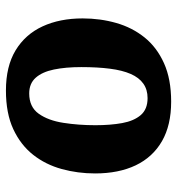

<svg xmlns="http://www.w3.org/2000/svg" viewBox="4 -572 583 631"><g transform="rotate(90 295.5 -256.5)"><path d="M277.5 15.5Q198 15.5 145.5 -16.2Q93 -48 66.7 -104.8Q40.5 -161.5 40.5 -236.5Q40.5 -294.5 55.5 -347Q70.5 -399.5 103 -440Q135.5 -480.5 187.8 -504Q240 -527.5 314 -527.5Q391.5 -527.5 444 -497.3Q496.5 -467 523.3 -411Q550 -355 550 -277.5Q550 -220.5 535.5 -167.8Q521 -115 488.8 -74Q456.5 -33 404.5 -8.7Q352.5 15.5 277.5 15.5ZM287 -61Q331.5 -61 353.8 -92.3Q376 -123.5 383.7 -173.3Q391.5 -223 391.5 -278.5Q391.5 -328 384.5 -366.5Q377.5 -405 358.3 -427.5Q339 -450 302.5 -450Q274.5 -450 254.8 -436Q235 -422 223 -394.5Q211 -367 205.8 -326.3Q200.5 -285.5 200.5 -232Q200.5 -180.5 208.5 -142Q216.5 -103.5 235.5 -82.3Q254.5 -61 287 -61Z"/></g></svg>

Font: Literata
Style: Italic
Weight: 400
Italic angle: -2°
Designer: Latin by Veronika Burian and Jose Scaglione. Greek by Irene Vlachou. Cyrillic by Vera Evstafieva
Foundry: TypeTogether
Version: Version 3.103;gftools[0.9.29]